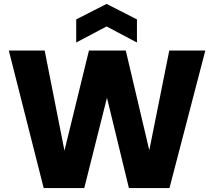

<svg xmlns="http://www.w3.org/2000/svg" viewBox="-20 -960 1092 980"><path d="M25 -702H208L309 -191L434 -702H622L742 -193L844 -702H1028L845 0H638L526 -461L410 0H203ZM679 -743 524 -825 369 -743V-861L524 -940L679 -861Z"/></svg>

Font: Poppins
Style: Bold
Weight: 700
Designer: Ninad Kale (Devanagari), Jonny Pinhorn (Latin)
Version: Version 5.002